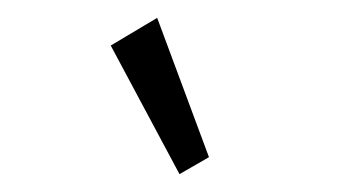

<svg xmlns="http://www.w3.org/2000/svg" viewBox="-20 -702 390 215"><path d="M181 -507 104 -651 156 -682 214 -526Z"/></svg>

Font: Inconsolata ExtraCondensed
Style: Regular
Weight: 400
Width: 2
Monospace: yes
Designer: Raph Levien, Cyreal, Brenton Simpson
Foundry: Raph Levien, Cyreal, Google
Version: Version 3.000; ttfautohint (v1.8.2.53-6de2)